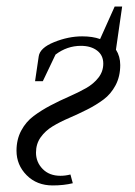

<svg xmlns="http://www.w3.org/2000/svg" viewBox="-20 -564 416 591"><path d="M30.8 -100.1Q30.8 -134.8 45.4 -162.1Q60.1 -189.5 83.7 -207Q107.4 -224.6 135.7 -239.5Q164.1 -254.4 192.6 -266.8Q221.2 -279.3 244.9 -292.7Q268.6 -306.2 283.2 -325.2Q297.9 -344.2 297.9 -368.2Q297.9 -394 278.8 -408.4Q259.8 -422.9 229 -422.9Q186.5 -422.9 150.9 -396L111.8 -314H87.9L99.1 -390.1Q102.5 -416.5 146.5 -434.3Q190.4 -452.1 232.9 -452.1Q265.1 -452.1 288.1 -443.8L333 -543.9H356L336.9 -411.1Q350.1 -390.6 350.1 -363.8Q350.1 -328.6 335.7 -301.5Q321.3 -274.4 298.6 -257.6Q275.9 -240.7 248.3 -226.8Q220.7 -212.9 192.9 -200.9Q165 -189 142.3 -175.3Q119.6 -161.6 105.2 -141.4Q90.8 -121.1 90.8 -94.2Q90.8 -64.9 111.3 -43.9Q131.8 -22.9 166 -22.9Q181.6 -22.9 196.8 -26.9L204.1 0Q176.3 6.8 142.1 6.8Q93.3 6.8 62 -24.7Q30.8 -56.2 30.8 -100.1Z"/></svg>

Font: Dihjauti
Style: Italic
Weight: 400
Italic angle: -9°
Designer: T. Christopher White
Version: Version 3.0.0